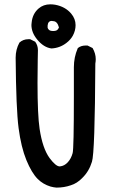

<svg xmlns="http://www.w3.org/2000/svg" viewBox="-20 -856 540 892"><path d="M111.3 -673.8Q114.3 -673.8 120.1 -673.8L143.6 -662.1Q156.2 -644.5 156.2 -623Q156.2 -620.1 155.3 -578.1Q154.3 -536.1 154.3 -471.7Q154.3 -321.3 164.1 -256.8Q177.7 -167 210 -122.1Q239.3 -83 256.8 -83Q257.8 -83 258.8 -83Q279.3 -85 294.9 -102.1Q310.5 -119.1 317.4 -144.5Q323.2 -165 323.2 -408.2Q323.2 -468.8 323.2 -543.9Q323.2 -589.8 340.8 -630.9L341.8 -632.8Q356.4 -644.5 377.9 -644.5Q380.9 -644.5 386.7 -644.5L410.2 -632.8Q424.8 -607.4 424.8 -581.1Q424.8 -571.3 422.9 -560.5Q420.9 -145.5 407.2 -104.5Q393.6 -59.6 362.3 -29.3Q337.9 -3.9 308.6 4.9Q278.3 15.6 242.2 15.6Q229.5 14.6 214.8 10.7Q179.7 0 155.3 -24.4Q127 -52.7 102.5 -112.3Q78.1 -171.9 66.4 -260.7Q54.7 -349.6 52.7 -587.9Q52.7 -626 70.3 -658.2Q87.9 -673.8 111.3 -673.8ZM126 -740.2Q126 -746.1 127 -751Q130.9 -792 159.2 -816.4Q181.6 -835.9 213.9 -835.9Q224.6 -835.9 236.3 -834Q283.2 -825.2 310.5 -793Q331.1 -768.6 331.1 -739.3Q331.1 -713.9 318.4 -690.4Q307.6 -670.9 288.1 -656.2Q257.8 -632.8 218.8 -630.9Q182.6 -635.7 152.3 -672.9Q126 -705.1 126 -740.2ZM253.9 -728.5Q250 -743.2 243.2 -750.5Q236.3 -757.8 226.6 -757.8Q223.6 -758.8 220.7 -758.8Q203.1 -758.8 201.2 -737.3Q201.2 -734.4 201.2 -732.4Q201.2 -730.5 201.2 -727.5Q202.1 -722.7 207 -717.8Q212.9 -711.9 227.1 -711.9Q241.2 -711.9 247.1 -717.8Q251 -721.7 253.9 -728.5Z"/></svg>

Font: JasonHandwriting2
Style: SemiBold
Weight: 600
Version: Version 1.04.7